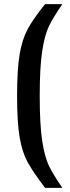

<svg xmlns="http://www.w3.org/2000/svg" viewBox="-20 -763 342 933"><path d="M63 -297Q63 -426 75.5 -499.5Q88 -573 115 -622.5Q142 -672 199 -743H283Q237 -676 217 -634Q197 -592 185 -514Q173 -436 173 -297Q173 -157 185 -79Q197 -1 217 41Q237 83 283 150H199Q140 72 114 24.5Q88 -23 75.5 -95.5Q63 -168 63 -297Z"/></svg>

Font: Saira Semi Condensed Medium
Style: Regular
Weight: 500
Width: 4
Designer: Hector Gatti with collaboration of the Omnibus-Type team
Foundry: Omnibus-Type
Version: Version 1.001; ttfautohint (v1.8)